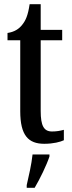

<svg xmlns="http://www.w3.org/2000/svg" viewBox="-20 -679 344 920"><path d="M192 10C236 10 269 1 286 -7V-57C268 -52 251 -49 229 -49C190 -49 175 -77 175 -147V-486H278V-536H175V-659H122C114 -605 103 -581 87 -561C71 -540 49 -526 16 -521V-486H77V-146C77 -30 116 10 192 10ZM108 208V221H146C171 179 203 113 217 71V61H136C131 109 118 164 108 208Z"/></svg>

Font: Noto Serif Armenian ExtraCondensed Medium
Style: Regular
Weight: 500
Width: 2
Designer: Monotype Design Team
Foundry: Monotype Imaging Inc.
Version: Version 2.008